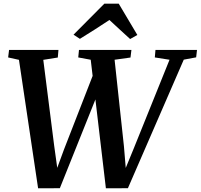

<svg xmlns="http://www.w3.org/2000/svg" viewBox="-20 -1013 1085 1038"><path d="M186 5 82.5 -689.5 24 -702.5 29 -743H296L292.5 -702L214 -689.5L273 -224.5L296.5 -55L270.5 -54L326 -205L493 -634L518.5 -532L303.5 4.5ZM552.5 5 470.5 -690 403 -702.5 407 -743H690.5L685.5 -702L599.5 -690L650 -222.5L664 -54.5H639L702.5 -209L896.5 -690L817 -702.5L820.5 -743H1045L1040.5 -703L973.5 -690.5L671.5 4.5ZM377.5 -825.5 544 -993H622L722.5 -824L683.5 -802Q655.5 -827.5 627.2 -853.5Q599 -879.5 571.5 -905Q533 -879 493 -853.8Q453 -828.5 412 -803Z"/></svg>

Font: Merriweather 48pt SemiBold
Style: Italic
Weight: 600
Italic angle: -7.8°
Designer: Eben Sorkin
Foundry: Eben Sorkin
Version: Version 2.101